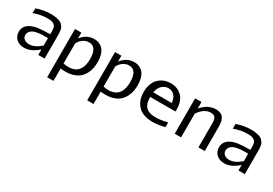

<svg xmlns="http://www.w3.org/2000/svg" viewBox="30 -1420 3538 2490"><g transform="rotate(30 1799.0 -174.5)"><path d="M311 -542Q355.5 -542 389.9 -535.4Q424.3 -528.8 446.8 -519.5Q469.2 -510.3 484.6 -492.2Q500 -474.1 507.8 -459.7Q515.6 -445.3 519.8 -419.4Q523.9 -393.6 524.4 -377.9Q524.9 -362.3 524.9 -333V0H430.2V-82.5Q324.2 12.2 222.2 12.2Q148.4 12.2 104.2 -29.5Q60.1 -71.3 60.1 -136.2Q60.1 -218.8 139.2 -264.2Q190.4 -292 258.8 -300.3Q327.1 -308.6 430.2 -309.1V-349.1Q430.2 -369.6 429 -382.8Q427.7 -396 423.6 -411.6Q419.4 -427.2 410.6 -436.8Q401.9 -446.3 387.5 -454.8Q373 -463.4 350.3 -467.3Q327.6 -471.2 296.9 -471.2Q200.2 -471.2 95.2 -433.1V-503.9Q200.7 -542 311 -542ZM430.2 -140.6V-252H428.2Q373.5 -252 344.5 -251Q315.4 -250 275.4 -243.4Q235.4 -236.8 209 -223.1Q154.8 -192.9 154.8 -141.1Q154.8 -103 182.4 -81.1Q210 -59.1 255.9 -59.1Q339.8 -59.1 430.2 -140.6Z M1144.5 -303.2Q1144.5 -257.3 1136.5 -215.6Q1128.4 -173.8 1107.2 -131.3Q1085.9 -88.9 1053 -57.9Q1020 -26.9 965.6 -7.3Q911.1 12.2 840.8 12.2Q805.7 12.2 769.5 7.3V192.9H674.8V-529.8H769.5V-442.9Q845.7 -542 958.5 -542Q985.8 -542 1010.3 -535.9Q1034.7 -529.8 1060.1 -513.4Q1085.4 -497.1 1103.5 -471.2Q1121.6 -445.3 1133.1 -402.1Q1144.5 -358.9 1144.5 -303.2ZM844.7 -59.1Q862.8 -59.1 879.2 -61Q895.5 -63 915.8 -69.1Q936 -75.2 952.9 -85.2Q969.7 -95.2 986.3 -113Q1002.9 -130.9 1014.2 -154.3Q1025.4 -177.7 1032.5 -212.4Q1039.6 -247.1 1039.6 -289.1Q1039.6 -471.2 921.4 -471.2Q873.5 -471.2 833.3 -443.1Q793 -415 769.5 -369.1V-67.9Q809.6 -59.1 844.7 -59.1Z M1744.1 -303.2Q1744.1 -257.3 1736.1 -215.6Q1728 -173.8 1706.8 -131.3Q1685.5 -88.9 1652.6 -57.9Q1619.6 -26.9 1565.2 -7.3Q1510.7 12.2 1440.4 12.2Q1405.3 12.2 1369.1 7.3V192.9H1274.4V-529.8H1369.1V-442.9Q1445.3 -542 1558.1 -542Q1585.4 -542 1609.9 -535.9Q1634.3 -529.8 1659.7 -513.4Q1685.1 -497.1 1703.1 -471.2Q1721.2 -445.3 1732.7 -402.1Q1744.1 -358.9 1744.1 -303.2ZM1444.3 -59.1Q1462.4 -59.1 1478.8 -61Q1495.1 -63 1515.4 -69.1Q1535.6 -75.2 1552.5 -85.2Q1569.3 -95.2 1585.9 -113Q1602.5 -130.9 1613.8 -154.3Q1625 -177.7 1632.1 -212.4Q1639.2 -247.1 1639.2 -289.1Q1639.2 -471.2 1521 -471.2Q1473.1 -471.2 1432.9 -443.1Q1392.6 -415 1369.1 -369.1V-67.9Q1409.2 -59.1 1444.3 -59.1Z M1964.4 -325.2H2241.7Q2234.4 -396 2199.2 -433.6Q2164.1 -471.2 2110.8 -471.2Q2058.1 -471.2 2017.8 -434.6Q1977.5 -397.9 1964.4 -325.2ZM2145 12.2Q2077.6 12.2 2025.4 -5.1Q1973.1 -22.5 1941.7 -49.8Q1910.2 -77.1 1889.6 -115Q1869.1 -152.8 1861.6 -190.2Q1854 -227.5 1854 -269Q1854 -328.6 1869.4 -376.2Q1884.8 -423.8 1909.7 -454.3Q1934.6 -484.9 1968.3 -505.1Q2002 -525.4 2035.9 -533.7Q2069.8 -542 2106 -542Q2142.1 -542 2175 -533.4Q2208 -524.9 2238 -505.4Q2268.1 -485.8 2290.3 -457Q2312.5 -428.2 2325.7 -384.8Q2338.9 -341.3 2338.9 -287.6Q2338.9 -265.6 2337.9 -253.9H1959Q1959.5 -196.8 1973.4 -157.5Q1987.3 -118.2 2013.9 -97.2Q2040.5 -76.2 2072.8 -67.6Q2105 -59.1 2147.9 -59.1Q2232.9 -59.1 2326.7 -85V-14.2Q2231 12.2 2145 12.2Z M2828.6 -347.2Q2828.6 -360.4 2828.6 -366.7Q2828.6 -373 2827.9 -385.7Q2827.1 -398.4 2825.7 -405Q2824.2 -411.6 2821.5 -422.1Q2818.8 -432.6 2814.7 -438.5Q2810.5 -444.3 2804.4 -451.4Q2798.3 -458.5 2790.3 -462.2Q2782.2 -465.8 2771.2 -468.5Q2760.3 -471.2 2746.6 -471.2Q2693.8 -471.2 2648.2 -439.5Q2602.5 -407.7 2568.4 -354.5V0H2473.6V-529.8H2568.4V-432.1Q2663.6 -542 2782.2 -542Q2811.5 -542 2834.5 -534.7Q2857.4 -527.3 2872.1 -517.1Q2886.7 -506.8 2897 -487.8Q2907.2 -468.8 2912.4 -453.9Q2917.5 -439 2920.2 -413.1Q2922.9 -387.2 2923.1 -373Q2923.3 -358.9 2923.3 -332Q2923.3 -330.1 2923.3 -329.1V0H2828.6Z M3309.1 -542Q3353.5 -542 3387.9 -535.4Q3422.4 -528.8 3444.8 -519.5Q3467.3 -510.3 3482.7 -492.2Q3498 -474.1 3505.9 -459.7Q3513.7 -445.3 3517.8 -419.4Q3522 -393.6 3522.5 -377.9Q3522.9 -362.3 3522.9 -333V0H3428.2V-82.5Q3322.3 12.2 3220.2 12.2Q3146.5 12.2 3102.3 -29.5Q3058.1 -71.3 3058.1 -136.2Q3058.1 -218.8 3137.2 -264.2Q3188.5 -292 3256.8 -300.3Q3325.2 -308.6 3428.2 -309.1V-349.1Q3428.2 -369.6 3427 -382.8Q3425.8 -396 3421.6 -411.6Q3417.5 -427.2 3408.7 -436.8Q3399.9 -446.3 3385.5 -454.8Q3371.1 -463.4 3348.4 -467.3Q3325.7 -471.2 3294.9 -471.2Q3198.2 -471.2 3093.3 -433.1V-503.9Q3198.7 -542 3309.1 -542ZM3428.2 -140.6V-252H3426.3Q3371.6 -252 3342.5 -251Q3313.5 -250 3273.4 -243.4Q3233.4 -236.8 3207 -223.1Q3152.8 -192.9 3152.8 -141.1Q3152.8 -103 3180.4 -81.1Q3208 -59.1 3253.9 -59.1Q3337.9 -59.1 3428.2 -140.6Z"/></g></svg>

Font: Aurulent Sans Mono
Style: Regular
Weight: 400
Monospace: yes
Version: Version 2007.05.04